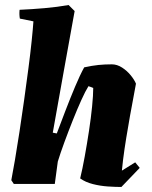

<svg xmlns="http://www.w3.org/2000/svg" viewBox="-20 -732 603 764"><path d="M463 12Q440 12 409.5 10Q379 8 349.5 0.5Q320 -7 299 -22Q308 -59 317 -108.5Q326 -158 334 -210.5Q342 -263 346.5 -308.5Q351 -354 351 -382Q342 -386 332 -389Q320 -370 303.5 -333.5Q287 -297 269.5 -253Q252 -209 236 -165.5Q220 -122 210 -89L198 0H35L25 -15Q31 -45 39.5 -95.5Q48 -146 57.5 -207.5Q67 -269 76 -334Q85 -399 93 -459.5Q101 -520 106 -569Q111 -618 113 -647L59 -658Q56 -675 58 -693Q105 -695 156.5 -699.5Q208 -704 253 -712L277 -688Q255 -567 233 -444.5Q211 -322 190 -204L206 -201Q221 -241 240 -290.5Q259 -340 278.5 -386.5Q298 -433 315 -464Q347 -471 372 -473.5Q397 -476 425 -476Q446 -476 466 -463Q486 -450 500.5 -432Q515 -414 521 -399Q514 -359 505.5 -315Q497 -271 490 -228Q482 -183 475.5 -139Q469 -95 465 -53L518 -86L536 -64Z"/></svg>

Font: Albura ExtraBold
Style: Italic
Weight: 758
Italic angle: -7°
Designer: Mercedes Jáuregui
Foundry: Omnibus-Type Team
Version: Version 1.000; ttfautohint (v1.8.3)